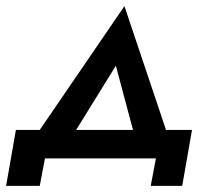

<svg xmlns="http://www.w3.org/2000/svg" viewBox="-26 -518 701 628"><path d="M484 0H121L104 90H-6L26 -93H104L381 -498L517 -93H602L570 90H467ZM353 -303 223 -93H409Z"/></svg>

Font: Jost* Medium
Style: Italic
Weight: 500
Italic angle: -10°
Version: Version 3.7